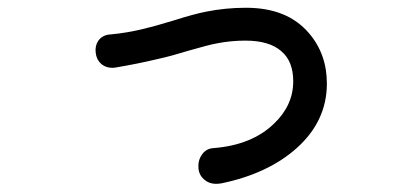

<svg xmlns="http://www.w3.org/2000/svg" viewBox="-20 -504 1040 485"><path d="M258.8 -417Q239.3 -416 228.5 -401.4Q219.7 -388.7 221.7 -371.1Q223.6 -353.5 235.4 -342.8Q249 -331.1 269.5 -333Q328.1 -342.8 380.9 -355.5Q412.1 -362.3 460 -377Q506.8 -390.6 528.3 -394.5Q563.5 -401.4 599.6 -401.4Q661.1 -401.4 691.4 -374Q720.7 -348.6 720.7 -298.8Q720.7 -238.3 672.9 -192.4Q617.2 -137.7 519.5 -129.9Q500 -128.9 489.3 -112.3Q479.5 -97.7 481.4 -78.1Q483.4 -59.6 498 -48.8Q513.7 -36.1 540 -41Q657.2 -65.4 729.5 -129.9Q805.7 -198.2 805.7 -293Q805.7 -367.2 760.7 -419.9Q706.1 -484.4 601.6 -484.4Q549.8 -484.4 501 -474.6Q470.7 -468.8 418 -452.1Q370.1 -437.5 344.7 -431.6Q301.8 -420.9 258.8 -417Z"/></svg>

Font: Gungsuh
Style: Regular
Weight: 400
Version: Version 2.21